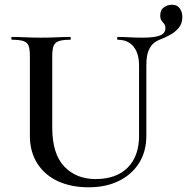

<svg xmlns="http://www.w3.org/2000/svg" viewBox="-20 -782 795 816"><path d="M602 -503V-206Q602 -138 571 -89Q540 -40 485 -13Q430 14 357 14Q282 14 226 -12Q170 -38 138.5 -87.5Q107 -137 107 -205V-544Q107 -573 101.5 -587.5Q96 -602 79.5 -607.5Q63 -613 31 -613Q28 -613 28 -619Q28 -625 31 -625Q56 -625 87.5 -623.5Q119 -622 154 -622Q191 -622 222 -623.5Q253 -625 278 -625Q281 -625 281 -619Q281 -613 278 -613Q245 -613 229 -607Q213 -601 207.5 -586Q202 -571 202 -542V-240Q202 -128 253 -74.5Q304 -21 386 -21Q474 -21 522.5 -69.5Q571 -118 571 -205V-503Q571 -555 547.5 -584Q524 -613 480 -613Q478 -613 478 -619Q478 -625 480 -625Q505 -625 530.5 -623.5Q556 -622 586 -622Q636 -622 659.5 -631Q683 -640 683 -662Q683 -674 677.5 -680.5Q672 -687 666.5 -694.5Q661 -702 661 -716Q661 -740 677 -751Q693 -762 710 -762Q733 -762 744 -746.5Q755 -731 755 -710Q755 -682 739.5 -663.5Q724 -645 701.5 -633Q679 -621 658 -613Q644 -608 631.5 -597Q619 -586 610.5 -564.5Q602 -543 602 -503Z"/></svg>

Font: Cormorant SemiBold
Style: Regular
Weight: 600
Designer: Christian Thalmann (Catharsis Fonts)
Foundry: Catharsis Fonts
Version: Version 4.000